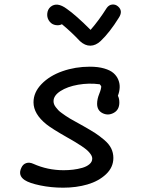

<svg xmlns="http://www.w3.org/2000/svg" viewBox="-20 -832 660 868"><path d="M265.5 16.5Q211 16.5 161.8 6.2Q112.5 -4 91.5 -18Q60 -39 76.5 -73.5Q83.5 -89.5 98.2 -94.5Q113 -99.5 130.5 -91.5Q195 -62.5 267.5 -62.5Q289.5 -62.5 310.5 -65Q331.5 -67.5 351.8 -73.2Q372 -79 384.5 -89.8Q397 -100.5 397 -115Q397 -124 390.5 -133.8Q384 -143.5 375 -151.8Q366 -160 349 -171.5Q332 -183 319 -190.5Q306 -198 283.5 -211Q215 -250 190.5 -269.5Q131.5 -316.5 131.5 -369.5Q131.5 -414.5 167.8 -452Q204 -489.5 262.2 -510Q320.5 -530.5 386 -530.5Q423.5 -530.5 451 -522.5Q478.5 -514.5 493.2 -501.5Q508 -488.5 515 -471Q522 -453.5 521 -435.5Q520 -417.5 513 -399Q519.5 -387 519.5 -368.5Q519.5 -335.5 494.2 -321.8Q469 -308 444 -320.2Q419 -332.5 419 -363Q419 -384 428.8 -408Q438.5 -432 437.5 -442.5L431 -451Q382 -457.5 333.2 -449Q284.5 -440.5 253.2 -420.2Q222 -400 222 -374.5Q222 -367.5 224.5 -360.8Q227 -354 232.5 -347Q238 -340 243.5 -334Q249 -328 259 -321Q269 -314 276.2 -308.8Q283.5 -303.5 296 -296.2Q308.5 -289 316.2 -284.8Q324 -280.5 337.8 -272.8Q351.5 -265 358 -261.5Q391.5 -242.5 410.8 -230Q430 -217.5 451.5 -199.2Q473 -181 482.8 -161Q492.5 -141 492.5 -118Q492.5 -75.5 459.2 -44.2Q426 -13 375.5 1.8Q325 16.5 265.5 16.5ZM205.5 -733Q216 -721 232 -718.5Q248 -716 260 -722.5Q302.5 -687.5 341.5 -646Q364.5 -625 388.8 -625.5Q413 -626 435 -646.5Q476 -685.5 517 -751.5Q537.5 -782.5 513.5 -803Q502 -813 487.2 -811.5Q472.5 -810 462.5 -796Q426.5 -739 389.5 -697Q323 -763.5 282 -792Q237.5 -825 208.5 -801Q195 -789.5 193.5 -769.2Q192 -749 205.5 -733Z"/></svg>

Font: Monaspace Radon
Style: Regular
Weight: 400
Designer: Riley Cran & the Lettermatic Team
Foundry: Lettermatic
Version: Version 1.000 (Monaspace Radon)